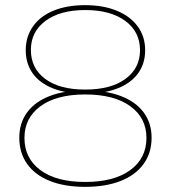

<svg xmlns="http://www.w3.org/2000/svg" viewBox="-20 -723 664 746"><path d="M55 -188Q55 -245 85.5 -286.5Q116 -328 173.5 -350Q231 -372 311 -372Q391 -372 449 -350Q507 -328 538 -286.5Q569 -245 569 -188Q569 -129 538 -86Q507 -43 449 -20Q391 3 311 3Q231 3 173.5 -20Q116 -43 85.5 -86Q55 -129 55 -188ZM549 -187Q549 -265 486 -310.5Q423 -356 311 -356Q200 -356 137.5 -310.5Q75 -265 75 -187Q75 -108 137 -62Q199 -16 311 -16Q423 -16 486 -62Q549 -108 549 -187ZM524 -528Q524 -600 466.5 -642Q409 -684 311 -684Q214 -684 157 -642Q100 -600 100 -529Q100 -458 155.5 -416.5Q211 -375 311 -375Q411 -375 467.5 -416.5Q524 -458 524 -528ZM80 -528Q80 -581 108.5 -621Q137 -661 189 -682Q241 -703 311 -703Q381 -703 433.5 -681.5Q486 -660 515 -620.5Q544 -581 544 -528Q544 -476 516.5 -438Q489 -400 436.5 -379.5Q384 -359 311 -359Q238 -359 186 -379.5Q134 -400 107 -438Q80 -476 80 -528Z"/></svg>

Font: iiserrat Thin
Style: Regular
Weight: 100
Designer: Akira Ohta
Foundry: Akira Ohta
Version: Version 1.200;Glyphs 3.3.1 (3343)